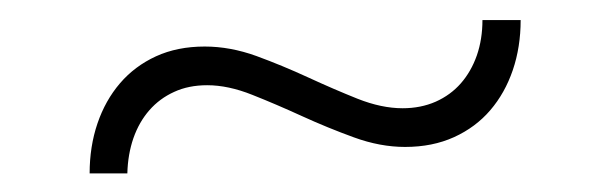

<svg xmlns="http://www.w3.org/2000/svg" viewBox="-20 -394 620 196"><path d="M391 -283.5Q409.5 -283.5 424.8 -290.2Q440 -297 450.5 -309Q461 -321 466.8 -337.5Q472.5 -354 472.5 -373.5H511.5Q511.5 -346 503.5 -322.5Q495.5 -299 480.5 -281.5Q465.5 -264 443.5 -254Q421.5 -244 393.5 -244Q368 -244 341.2 -253.8Q314.5 -263.5 288.2 -275.5Q262 -287.5 237.5 -297.2Q213 -307 191.5 -307Q172.5 -307 157.8 -300.2Q143 -293.5 132.5 -281.5Q122 -269.5 116.2 -253Q110.5 -236.5 110 -217H71.5Q71.5 -244.5 79.5 -268Q87.5 -291.5 102.5 -309Q117.5 -326.5 139.2 -336.5Q161 -346.5 189 -346.5Q215 -346.5 241.8 -336.8Q268.5 -327 294.5 -315Q320.5 -303 345 -293.2Q369.5 -283.5 391 -283.5Z"/></svg>

Font: Lato 2
Style: Regular
Weight: 300
Designer: Lukasz Dziedzic with Adam Twardoch and Botio Nikoltchev
Foundry: tyPoland Lukasz Dziedzic
Version: Version 2.015; 2015-08-06; http://www.latofonts.com/